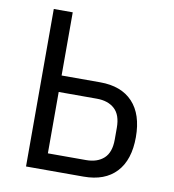

<svg xmlns="http://www.w3.org/2000/svg" viewBox="-79 -768 758 838"><g transform="rotate(10 300.0 -349.0)"><path d="M92 -698H176V-418H347Q441 -418 491.5 -364Q542 -310 542 -209Q542 -108 491.5 -54Q441 0 347 0H92ZM345 -73Q395 -73 424 -99.5Q453 -126 453 -183V-235Q453 -292 424 -318.5Q395 -345 345 -345H176V-73Z"/></g></svg>

Font: IBM Plaex Mono
Style: Regular
Weight: 400
Designer: Mike Abbink, Paul van der Laan, Pieter van Rosmalen
Foundry: Bold Monday
Version: Version 2.003